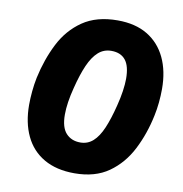

<svg xmlns="http://www.w3.org/2000/svg" viewBox="-77 -744 788 827"><g transform="rotate(10 316.5 -330.5)"><path d="M302 10Q223 10 168.5 -21.5Q114 -53 86.5 -111Q59 -169 59 -247Q59 -274 62 -306Q65 -338 71 -367Q89 -450 124 -519Q159 -588 219.5 -629.5Q280 -671 372 -671Q450 -671 503 -639Q556 -607 583.5 -549Q611 -491 611 -413Q611 -384 608 -353.5Q605 -323 599 -295Q582 -213 546.5 -143.5Q511 -74 451.5 -32Q392 10 302 10ZM304 -125Q336 -125 359.5 -146Q383 -167 400.5 -208Q418 -249 433 -309Q442 -344 446.5 -375Q451 -406 451 -429Q451 -485 430 -511Q409 -537 368 -537Q335 -537 311 -515.5Q287 -494 269 -453Q251 -412 236 -352Q218 -283 218 -232Q218 -176 241.5 -150.5Q265 -125 304 -125Z"/></g></svg>

Font: Kantumruy Pro
Style: Bold Italic
Weight: 700
Italic angle: -13°
Version: Version 1.002